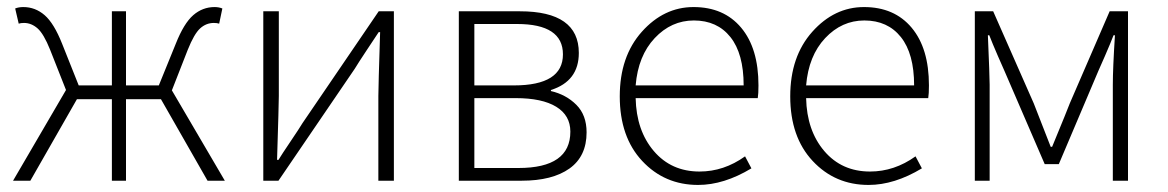

<svg xmlns="http://www.w3.org/2000/svg" viewBox="-20 -512 3308 544"><path d="M17 0 167 -257 122 -371Q104 -416 86.5 -431.5Q69 -447 48 -447Q39 -447 33 -445L23 -488Q33 -492 46 -492Q80 -492 106.5 -469Q133 -446 156 -388L203 -270H297V-480H337V-270H430L478 -388Q501 -446 527.5 -469Q554 -492 588 -492Q600 -492 610 -488L601 -445Q595 -447 586 -447Q564 -447 547 -431.5Q530 -416 512 -371L467 -256L617 0H568L436 -231H337V0H297V-231H198L66 0Z M726 0V-480H770V-240Q770 -219 765 -59H769Q778 -74 803 -111Q828 -148 837 -163L1053 -480H1096V0H1052V-240Q1052 -264 1057 -421H1053Q1043 -406 1018.5 -369Q994 -332 985 -317L769 0Z M1280 0V-480H1453Q1620 -480 1620 -362Q1620 -282 1541 -257V-254Q1584 -244 1613 -215Q1642 -186 1642 -137Q1642 -69 1593.5 -34.5Q1545 0 1458 0ZM1324 -270H1436Q1575 -270 1575 -358Q1575 -444 1445 -444H1324ZM1324 -36H1449Q1596 -36 1596 -139Q1596 -185 1556 -209.5Q1516 -234 1441 -234H1324Z M1958 12Q1863 12 1799.5 -56Q1736 -124 1736 -239Q1736 -352 1798.5 -422Q1861 -492 1945 -492Q2031 -492 2080 -433.5Q2129 -375 2129 -270Q2129 -246 2127 -234H1781Q1783 -142 1832.5 -84Q1882 -26 1962 -26Q2031 -26 2091 -69L2109 -35Q2031 12 1958 12ZM1781 -270H2087Q2087 -360 2049.5 -407Q2012 -454 1946 -454Q1882 -454 1835 -404Q1788 -354 1781 -270Z M2441 12Q2346 12 2282.5 -56Q2219 -124 2219 -239Q2219 -352 2281.5 -422Q2344 -492 2428 -492Q2514 -492 2563 -433.5Q2612 -375 2612 -270Q2612 -246 2610 -234H2264Q2266 -142 2315.5 -84Q2365 -26 2445 -26Q2514 -26 2574 -69L2592 -35Q2514 12 2441 12ZM2264 -270H2570Q2570 -360 2532.5 -407Q2495 -454 2429 -454Q2365 -454 2318 -404Q2271 -354 2264 -270Z M2742 0V-480H2794L2909 -219L2957 -96H2961Q3006 -205 3011 -219L3124 -480H3176V0H3133V-272Q3133 -318 3139 -412H3135Q3127 -391 3110.5 -353Q3094 -315 3092 -311L2980 -47H2940L2826 -311Q2824 -315 2807.5 -353Q2791 -391 2783 -412H2779Q2784 -295 2784 -272V0Z"/></svg>

Font: Toshiba Sans Light
Style: Regular
Weight: 300
Designer: Paul D. Hunt
Foundry: Toshiba Corporation
Version: Version 2.020;PS 2.0;hotconv 1.0.86;makeotf.lib2.5.63406